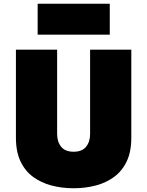

<svg xmlns="http://www.w3.org/2000/svg" viewBox="-20 -965 786 1025"><path d="M181 -780V-945H566V-780ZM65 -700H285V-250Q285 -208 306.5 -181.5Q328 -155 373 -155Q418 -155 439.5 -181.5Q461 -208 461 -250V-700H681V-230Q681 -155 656.5 -103.5Q632 -52 589 -20.5Q546 11 490.5 25.5Q435 40 373 40Q311 40 255.5 25.5Q200 11 157 -20.5Q114 -52 89.5 -103.5Q65 -155 65 -230Z"/></svg>

Font: Jost* Black
Style: Regular
Weight: 900
Version: Version 3.7